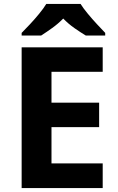

<svg xmlns="http://www.w3.org/2000/svg" viewBox="-20 -954 600 974"><path d="M501 0H89.8V-713.9H501V-589.8H241.2V-433.1H482.9V-309.1H241.2V-125H501ZM388.7 -934.1Q402.8 -911.6 425.5 -884.3Q448.2 -856.9 472.2 -831.1Q496.1 -805.2 513.7 -787.1V-773.9H415Q388.7 -789.6 357.7 -811.3Q326.7 -833 300.8 -859.9Q274.4 -833 244.6 -811.8Q214.8 -790.5 189 -773.9H89.8V-787.1Q108.4 -805.7 132.3 -831.3Q156.2 -856.9 178.7 -884.3Q201.2 -911.6 214.8 -934.1Z"/></svg>

Font: Wonky
Style: Regular
Weight: 400
Designer: Monotype Design Team
Foundry: Monotype Imaging Inc.
Version: Version 3.000